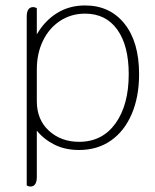

<svg xmlns="http://www.w3.org/2000/svg" viewBox="-20 -540 570 704"><path d="M78 140V-479Q78 -514 102 -514Q108 -514 115 -510V-414Q144 -464 189 -492Q234 -520 292 -520Q383 -520 436.5 -453Q490 -386 490 -268Q490 -185 463 -122Q436 -59 386.5 -24.5Q337 10 270 10Q219 10 180 -9.5Q141 -29 115 -61V109Q115 144 91 144Q85 144 78 140ZM452 -268Q452 -373 410 -431.5Q368 -490 292 -490Q241 -490 200.5 -463.5Q160 -437 137.5 -390.5Q115 -344 115 -285V-169Q115 -101 159.5 -60.5Q204 -20 270 -20Q355 -20 403.5 -87.5Q452 -155 452 -268Z"/></svg>

Font: Thasadith
Style: Regular
Weight: 400
Designer: Cadson Demak Co.,Ltd.
Foundry: Cadson Demak Co.,Ltd.
Version: Version 1.000; ttfautohint (v1.6)